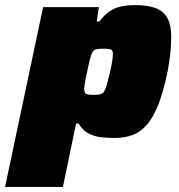

<svg xmlns="http://www.w3.org/2000/svg" viewBox="-61 -538 704 757"><path d="M-41 199 109 -510H329L320 -453H331Q351 -481 373.5 -495Q396 -509 420.5 -513.5Q445 -518 469 -518Q518 -518 550 -507Q582 -496 598 -468.5Q614 -441 614 -392Q614 -365 611 -332Q608 -299 600 -258Q584 -179 564 -127.5Q544 -76 519 -47Q494 -18 462.5 -6Q431 6 391 6Q364 6 337 3Q310 0 287 -12.5Q264 -25 249 -51H239L187 199ZM307 -164Q324 -164 333.5 -166Q343 -168 349 -176.5Q355 -185 360 -203.5Q365 -222 373 -255Q379 -281 381.5 -297.5Q384 -314 384 -325Q384 -336 380 -340Q376 -344 367.5 -345Q359 -346 345 -346Q330 -346 321.5 -344.5Q313 -343 308 -338Q303 -333 299 -322Q296 -314 292.5 -300Q289 -286 285.5 -269.5Q282 -253 278.5 -236.5Q275 -220 273 -207Q271 -194 271 -187Q271 -172 278.5 -168Q286 -164 307 -164Z"/></svg>

Font: Saira SemiExpanded Black
Style: Italic
Weight: 900
Width: 6
Italic angle: -12°
Designer: Hector Gatti with collaboration of the Omnibus-Type team
Foundry: Omnibus-Type
Version: Version 1.101